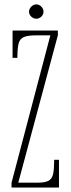

<svg xmlns="http://www.w3.org/2000/svg" viewBox="-20 -836 315 856"><path d="M31.5 0V-21.5L204.5 -678.5H141.5Q103 -678.5 85.2 -670.2Q67.5 -662 62.5 -640.2Q57.5 -618.5 57.5 -578H36V-700H238V-679L61.5 -21.5H146Q180.5 -21.5 196.5 -30.2Q212.5 -39 217 -61Q221.5 -83 221.5 -123.5H243V0ZM142 -752.5Q129.5 -752.5 119.5 -761.8Q109.5 -771 109.5 -783.5Q109.5 -796.5 119.5 -806.5Q129.5 -816.5 142 -816.5Q154.5 -816.5 164.2 -806.5Q174 -796.5 174 -783.5Q174 -771 164.2 -761.8Q154.5 -752.5 142 -752.5Z"/></svg>

Font: Imbue 48pt Thin
Style: Regular
Weight: 250
Designer: Tyler Finck
Foundry: Etcetera Type Company
Version: Version 1.102